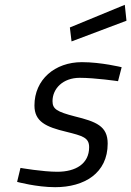

<svg xmlns="http://www.w3.org/2000/svg" viewBox="-20 -768 545 797"><path d="M505 -682 498 -748 270 -654 277 -596ZM485 -489C485 -489 400 -510 320 -510C208 -510 123 -438 123 -330C123 -263 171 -241 255 -221C323 -204 350 -197 350 -157C350 -88 294 -55 218 -55C157 -55 65 -71 65 -71L51 -13C51 -13 132 9 209 9C330 9 427 -49 427 -172C427 -245 379 -263 290 -285C217 -304 198 -315 198 -348C198 -400 241 -445 311 -445C375 -445 470 -431 470 -431L485 -489Z"/></svg>

Font: RazerF5
Style: Italic
Weight: 400
Foundry: Razer Inc.
Version: Version 2